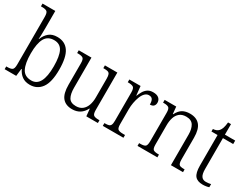

<svg xmlns="http://www.w3.org/2000/svg" viewBox="-58 -1338 2526 1926"><g transform="rotate(30 1204.5 -375.0)"><path d="M312 10Q258 10 222 -16Q186 -42 166 -86H161L151 0H17V-32H29Q68 -32 85.5 -43.5Q103 -55 103 -104V-655Q103 -705 85.5 -716.5Q68 -728 31 -728H17V-760H165V-569Q165 -551 164.5 -525.5Q164 -500 163.5 -475.5Q163 -451 161 -434H164Q184 -485 220 -515Q256 -545 315 -545Q404 -545 449 -479Q494 -413 494 -268Q494 -123 445.5 -56.5Q397 10 312 10ZM304 -35Q430 -35 430 -270Q430 -388 401 -444.5Q372 -501 303 -501Q229 -501 197 -442.5Q165 -384 165 -269Q165 -155 195.5 -95Q226 -35 304 -35Z M802 10Q727 10 688.5 -36.5Q650 -83 650 -185V-434Q650 -481 633 -492.5Q616 -504 576 -504H566V-536H713V-186Q713 -115 735.5 -75.5Q758 -36 820 -36Q865 -36 894 -59Q923 -82 937 -121.5Q951 -161 951 -210V-428Q951 -463 944 -479Q937 -495 920.5 -499.5Q904 -504 877 -504H869V-536H1013V-103Q1013 -55 1030 -43.5Q1047 -32 1085 -32H1097V0H963L955 -83H951Q904 10 802 10Z M1154 0V-32H1162Q1187 -32 1203 -36.5Q1219 -41 1226.5 -56.5Q1234 -72 1234 -106V-433Q1234 -481 1216.5 -492.5Q1199 -504 1159 -504H1152V-536H1282L1293 -431H1296Q1307 -460 1322.5 -486Q1338 -512 1362.5 -528.5Q1387 -545 1425 -545Q1469 -545 1491 -525.5Q1513 -506 1513 -475Q1513 -451 1499.5 -436Q1486 -421 1456 -421Q1456 -461 1444 -479.5Q1432 -498 1402 -498Q1376 -498 1356 -477.5Q1336 -457 1323 -423.5Q1310 -390 1303 -351Q1296 -312 1296 -275V-103Q1296 -54 1313 -43Q1330 -32 1368 -32H1393V0Z M1556 0V-32H1568Q1609 -32 1626 -43.5Q1643 -55 1643 -105V-433Q1643 -481 1626 -492.5Q1609 -504 1572 -504H1561V-536H1695L1703 -454H1707Q1733 -505 1768 -524.5Q1803 -544 1852 -544Q1928 -544 1967 -498Q2006 -452 2006 -354V-105Q2006 -72 2012.5 -56.5Q2019 -41 2034 -36.5Q2049 -32 2076 -32H2083V0H1943V-354Q1943 -420 1918.5 -459.5Q1894 -499 1834 -499Q1787 -499 1758.5 -475.5Q1730 -452 1717.5 -413Q1705 -374 1705 -326V-102Q1705 -54 1721.5 -43Q1738 -32 1778 -32H1786V0Z M2315 10Q2253 10 2225 -24Q2197 -58 2197 -143V-496H2126V-525Q2169 -527 2192 -553Q2205 -568 2213 -592.5Q2221 -617 2225 -658H2259V-536H2378V-496H2259V-139Q2259 -80 2276.5 -55Q2294 -30 2329 -30Q2346 -30 2359 -32Q2372 -34 2387 -37V-1Q2373 4 2354 7Q2335 10 2315 10Z"/></g></svg>

Font: Noto Serif Tamil SemiCondensed Light
Style: Italic
Weight: 300
Width: 4
Italic angle: -12°
Designer: Indian Type Foundry, Tom Grace, and the Monotype Design Team
Foundry: Monotype Imaging Inc.
Version: Version 2.003; ttfautohint (v1.8.4.7-5d5b)